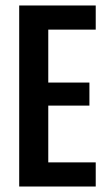

<svg xmlns="http://www.w3.org/2000/svg" viewBox="-20 -680 392 700"><path d="M50 0V-660H156V0ZM109 0V-88H329V0ZM109 -295V-379H306V-295ZM109 -572V-660H329V-572Z"/></svg>

Font: Bricolage Grotesque 48pt Condensed Medium
Style: Regular
Weight: 500
Width: 3
Designer: Mathieu Triay
Foundry: Atelier Triay
Version: Version 1.001;gftools[0.9.33.dev8+g029e19f]